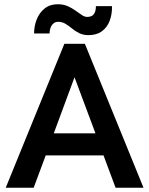

<svg xmlns="http://www.w3.org/2000/svg" viewBox="-20 -887 705 907"><path d="M7 0 284 -680H381L658 0H526L469 -153H196L139 0ZM234 -257H431L332 -522ZM398 -721Q373 -721 354 -730.5Q335 -740 319.5 -753Q304 -766 288.5 -775Q273 -784 255 -784Q240 -784 230.5 -774.5Q221 -765 217.5 -752Q214 -739 214 -729H141Q141 -764 153.5 -795.5Q166 -827 191 -847Q216 -867 253 -867Q279 -867 299.5 -858Q320 -849 336.5 -837Q353 -825 366.5 -816Q380 -807 392 -807Q403 -807 412 -811Q421 -815 427 -826.5Q433 -838 433 -858H509Q510 -820 498 -788.5Q486 -757 461 -739Q436 -721 398 -721Z"/></svg>

Font: Teachers SemiBold
Style: Regular
Weight: 600
Version: Version 1.001